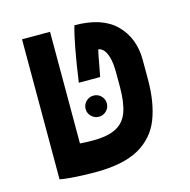

<svg xmlns="http://www.w3.org/2000/svg" viewBox="-92 -676 769 776"><g transform="rotate(-15 293.0 -288.0)"><path d="M213.9 9.8Q191.9 9.8 164.1 8.8Q136.2 7.8 109.9 5.6Q83.5 3.4 66.4 0V-585.9H183.6V-118.7Q210.9 -116.7 237.8 -116.7Q300.3 -116.7 335.4 -135.3Q370.6 -153.8 384.8 -193.6Q398.9 -233.4 398.9 -296.9V-354Q398.9 -399.9 391.1 -424.3Q383.3 -448.7 372.6 -457.8Q361.8 -466.8 353.5 -466.8Q350.6 -455.1 348.1 -442.9Q345.7 -430.7 342.3 -411.1Q338.9 -391.6 332 -356.9H242.7Q253.4 -433.1 264.2 -491.5Q274.9 -549.8 285.6 -585.9Q401.4 -585.9 458.7 -528.3Q516.1 -470.7 516.1 -378.9V-296.9Q516.1 -201.7 489.5 -133.1Q462.9 -64.5 397.2 -27.3Q331.5 9.8 213.9 9.8ZM286.1 -203.1Q268.1 -203.1 254.9 -216.1Q241.7 -229 241.7 -247.1Q241.7 -265.6 254.9 -278.6Q268.1 -291.5 286.1 -291.5Q304.7 -291.5 317.6 -278.6Q330.6 -265.6 330.6 -247.1Q330.6 -229 317.6 -216.1Q304.7 -203.1 286.1 -203.1Z"/></g></svg>

Font: Cascadia Mono PL SemiBold
Style: Regular
Weight: 600
Monospace: yes
Designer: Aaron Bell
Foundry: Saja Typeworks
Version: Version 2404.023; ttfautohint (v1.8.4)